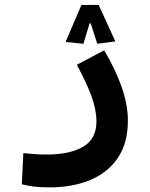

<svg xmlns="http://www.w3.org/2000/svg" viewBox="-20 -540 626 799"><path d="M186.5 239.7Q147.5 239.7 122.8 236.6Q98.1 233.4 70.8 227.1L77.1 97.2Q105 99.6 124.5 101.3Q144 103 176.8 103Q270.5 103 325.9 70.6Q381.3 38.1 381.3 -34.2Q381.3 -83.5 360.6 -139.9Q339.8 -196.3 299.8 -270.5L413.6 -330.6Q460.4 -252 486.3 -178Q512.2 -104 512.2 -38.1Q512.2 55.2 470.5 116.9Q428.7 178.7 355.2 209.2Q281.7 239.7 186.5 239.7ZM390.6 -519.5 460 -367.7 384.8 -357.9 357.4 -442.9H353L327.1 -357.9L252.9 -365.2L318.8 -519.5Z"/></svg>

Font: CaskaydiaMono NF
Style: Bold
Weight: 700
Designer: Aaron Bell
Foundry: Saja Typeworks
Version: Version 2111.001; ttfautohint (v1.8.4);Nerd Fonts 3.1.1